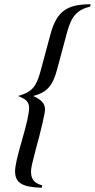

<svg xmlns="http://www.w3.org/2000/svg" viewBox="-20 -707 447 904"><path d="M407 -687C294 -687 247 -653 218 -547L170 -369C150 -296 128 -272 64 -255C103 -241 117 -227 117 -198C117 -174 105 -120 83 -45C61 31 51 75 51 99C51 154 84 174 176 177L179 166C141 155 126 137 126 100C126 84 132 59 148 -2C174 -96 192 -174 192 -192C192 -219 175 -238 136 -255C201 -272 228 -301 250 -384L295 -552C316 -631 342 -660 404 -676Z"/></svg>

Font: STIXGeneral
Style: Italic
Weight: 400
Italic angle: -16.33°
Designer: MicroPress Inc., with final additions and corrections provided by Coen Hoffman, Elsevier (retired)
Version: Version 1.1.0